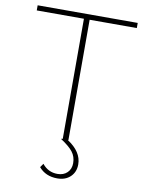

<svg xmlns="http://www.w3.org/2000/svg" viewBox="-94 -725 741 994"><g transform="rotate(10 276.5 -227.5)"><path d="M548 -660V-633H300V0H297Q372 49 372 115Q372 155 346 180Q320 205 277 205Q216 205 180 163L194 143Q225 182 274 182Q306 182 325.5 163Q345 144 345 113Q345 79 325.5 54Q306 29 261 0L270 -2V-633H22V-660Z"/></g></svg>

Font: Human Sans ExtraLight
Style: Regular
Weight: 200
Designer: Tim Radville
Foundry: Continuum
Version: Version 1.000;FEAKit 1.0